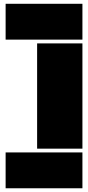

<svg xmlns="http://www.w3.org/2000/svg" viewBox="-20 -859 467 1018"><path d="M9.8 -648.9V-838.9H417V-648.9ZM9.8 139.2V-50.8H417V139.2ZM176.8 -70.8V-628.9H417V-70.8Z"/></svg>

Font: Nastup Basic
Style: Regular
Weight: 400
Designer: Maksym Kobuzan
Foundry: Zakznak
Version: Version 1.020;FEAKit 1.0